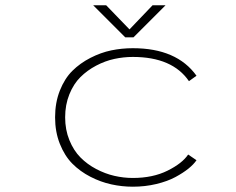

<svg xmlns="http://www.w3.org/2000/svg" viewBox="-20 -694 890 725"><path d="M605 -674 484 -553H453L332 -674H381L469 -583L556 -674ZM722 -89Q711.5 -73.5 691.8 -57.5Q672 -41.5 642.5 -25.5Q613 -9.5 570.5 0.8Q528 11 481.5 11Q440.5 11 400.5 2.2Q360.5 -6.5 321.5 -26.5Q282.5 -46.5 253.2 -76Q224 -105.5 206 -150.8Q188 -196 188 -251Q188 -306.5 206 -352Q224 -397.5 253.2 -426.5Q282.5 -455.5 321.5 -475.5Q360.5 -495.5 400.2 -503.8Q440 -512 481.5 -512Q647.5 -512 722 -408L693.5 -387.5Q631 -479 481.5 -479Q446.5 -479 411.8 -471.5Q377 -464 343.2 -446.2Q309.5 -428.5 283.8 -403Q258 -377.5 242 -338Q226 -298.5 226 -251Q226 -204 242 -164.8Q258 -125.5 283.8 -99.5Q309.5 -73.5 343.2 -55.8Q377 -38 411.8 -30Q446.5 -22 481.5 -22Q557 -22 612.5 -49.5Q668 -77 690.5 -110.5Z"/></svg>

Font: League Mono Wide Thin
Style: Regular
Weight: 100
Width: 8
Designer: Tyler Finck
Foundry: The League of Moveable Type / Tyler Finck
Version: Version 2.210